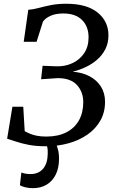

<svg xmlns="http://www.w3.org/2000/svg" viewBox="-20 -771 623 1023"><path d="M222.9 8.3Q171.6 8.3 131.9 0.5Q92.1 -7.3 63.8 -17.1Q35.5 -26.8 18 -32L46.1 -202.4H103.9L111.6 -72.1Q123.7 -65.3 139.2 -58.7Q154.8 -52 176.2 -47.7Q197.6 -43.4 226.5 -43.4Q289.4 -43.4 333.4 -65.9Q377.4 -88.4 400.5 -129.6Q423.6 -170.7 423.6 -226.6Q423.6 -281.4 389.9 -318.1Q356.2 -354.7 287.9 -354.7L199 -348.8L206.9 -420.5L281.6 -417.7Q326.5 -416.4 365.2 -434.2Q404 -452 428 -486.9Q451.9 -521.9 451.9 -572.3Q451.9 -630.1 417 -664.6Q382.2 -699.2 317.2 -699.2Q277.1 -699.2 249.5 -686.9Q221.9 -674.7 208.8 -655.6L174.9 -548.3H106.4L130.6 -718.8Q156.9 -720.6 185.8 -728.5Q214.7 -736.3 250.7 -743.7Q286.8 -751 333.3 -751Q442.4 -751 500.1 -704.2Q557.8 -657.4 557.8 -582.8Q557.8 -541.4 541.3 -509Q524.7 -476.6 497.1 -452.7Q469.5 -428.8 435.4 -413Q401.4 -397.2 366.7 -388.8Q418.2 -385.4 457.1 -364.7Q496 -344 517.9 -309.4Q539.7 -274.8 539.7 -228.7Q539.7 -172.3 514.8 -128.4Q489.8 -84.4 445.9 -53.9Q402 -23.3 344.9 -7.5Q287.8 8.3 222.9 8.3ZM249.5 -13.9 274.2 -11.9Q282.5 1.4 288.5 24Q294.5 46.5 294.5 74.7Q294.5 123.4 277.2 158.7Q260 193.9 228.6 212.8Q197.3 231.6 154.9 231.6Q135.4 231.6 115.8 227.1Q96.3 222.7 86 215.9L93.9 147.8Q99.9 151.1 113.5 153.8Q127 156.5 141.4 156.5Q185.6 156.5 209.7 127.9Q233.7 99.3 234.3 48.2Q235.2 26.7 231.9 12.7Q228.5 -1.3 225 -11.9Z"/></svg>

Font: Merriweather 7pt Light
Style: Italic
Weight: 300
Italic angle: -7.8°
Designer: Eben Sorkin
Foundry: Eben Sorkin
Version: Version 2.200;gftools[0.9.31]